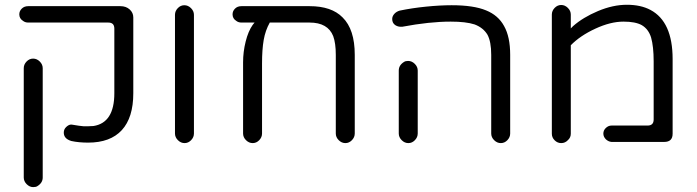

<svg xmlns="http://www.w3.org/2000/svg" viewBox="-20 -597 2909 801"><path d="M347.7 -2Q440.4 -2 488.3 -54.2Q536.1 -106.4 536.1 -208V-524.4Q536.1 -543.9 521 -557.6Q505.9 -571.3 482.4 -571.3H97.7Q81.1 -571.3 70.8 -561Q60.5 -550.8 60.5 -537.1Q60.5 -519.5 76.2 -509.8Q85 -502.9 97.7 -502.9H431.6Q444.3 -502.9 450.7 -496.6Q457 -490.2 457 -477.5V-208Q457 -85 370.1 -71.3Q359.4 -70.3 348.6 -70.3Q337.9 -70.3 328.1 -70.3Q307.6 -72.3 294.9 -74.7Q282.2 -77.1 279.8 -77.1Q277.3 -77.1 274.4 -77.1Q265.6 -76.2 255.9 -66.9Q246.1 -57.6 246.1 -43.9Q246.1 -21.5 269.5 -11.7Q273.4 -9.8 277.3 -8.8Q308.6 -2 347.7 -2ZM118.2 183.6Q129.9 183.6 135.7 179.7Q158.2 166 158.2 143.6V-312.5Q158.2 -328.1 146 -340.3Q133.8 -352.5 118.2 -352.5Q102.5 -352.5 90.8 -340.3Q79.1 -328.1 79.1 -312.5V143.6Q79.1 159.2 91.3 171.4Q103.5 183.6 118.2 183.6Z M789.1 -40V-535.2Q789.1 -550.8 776.9 -563Q764.6 -575.2 749 -575.2Q733.4 -575.2 721.7 -563Q710 -550.8 710 -535.2V-40Q710 -24.4 722.2 -12.2Q734.4 0 750 0Q765.6 0 777.3 -12.2Q789.1 -24.4 789.1 -40Z M1271.5 -571.3H987.3Q970.7 -571.3 960.4 -561Q950.2 -550.8 950.2 -537.1Q950.2 -519.5 965.8 -509.8Q974.6 -502.9 987.3 -502.9H1042L1034.2 -493.2Q1015.6 -466.8 1004.9 -423.8Q994.1 -380.9 994.1 -336.9V-40Q994.1 -24.4 1006.3 -12.2Q1018.6 0 1034.2 0Q1049.8 0 1061.5 -12.2Q1073.2 -24.4 1073.2 -40V-332Q1073.2 -390.6 1080.1 -430.2Q1086.9 -469.7 1105.5 -502.9H1271.5Q1347.7 -502.9 1370.1 -446.3Q1380.9 -417 1380.9 -368.2V-40Q1380.9 -24.4 1393.1 -12.2Q1405.3 0 1420.9 0Q1436.5 0 1448.2 -12.2Q1460 -24.4 1460 -40V-368.2Q1460 -474.6 1409.2 -524.4Q1363.3 -571.3 1271.5 -571.3Z M2108.4 -40V-368.2Q2108.4 -443.4 2083 -488.3Q2058.6 -533.2 2007.8 -553.7Q1956.1 -575.2 1864.3 -575.2Q1815.4 -575.2 1757.3 -569.3Q1699.2 -563.5 1647.5 -552.7Q1633.8 -548.8 1625 -539.1Q1616.2 -529.3 1616.2 -517.6Q1616.2 -501 1628.9 -492.2Q1639.6 -485.4 1651.4 -485.4Q1654.3 -485.4 1658.2 -485.4Q1771.5 -506.8 1860.4 -506.8Q1923.8 -506.8 1960 -495.1Q1996.1 -481.4 2013.7 -452.1Q2029.3 -422.9 2029.3 -368.2V-40Q2029.3 -24.4 2041.5 -12.2Q2053.7 0 2069.3 0Q2085 0 2096.7 -12.2Q2108.4 -24.4 2108.4 -40ZM1722.7 -40V-302.7Q1722.7 -318.4 1710.4 -330.6Q1698.2 -342.8 1682.6 -342.8Q1671.9 -342.8 1666 -338.9Q1643.6 -325.2 1643.6 -302.7V-40Q1643.6 -24.4 1655.8 -12.2Q1668 0 1683.6 0Q1699.2 0 1710.9 -12.2Q1722.7 -24.4 1722.7 -40Z M2751 -4.9Q2786.1 -4.9 2786.1 -39.1V-350.6Q2786.1 -506.8 2693.4 -555.7Q2653.3 -577.1 2595.2 -577.1Q2537.1 -577.1 2474.6 -550.8Q2412.1 -524.4 2371.1 -488.3L2361.3 -478.5V-536.1Q2361.3 -551.8 2349.1 -564Q2336.9 -576.2 2321.3 -576.2Q2305.7 -576.2 2293.9 -564Q2282.2 -551.8 2282.2 -536.1V-39.1Q2282.2 -23.4 2293.9 -11.7Q2305.7 0 2321.3 0Q2337.9 0 2349.6 -12.7Q2361.3 -23.4 2361.3 -39.1V-408.2Q2400.4 -448.2 2463.9 -477.5Q2527.3 -506.8 2581.1 -506.8Q2630.9 -506.8 2657.2 -492.2Q2685.5 -475.6 2696.3 -440.4Q2707 -402.3 2707 -340.8V-98.6Q2707 -85.9 2700.7 -79.6Q2694.3 -73.2 2681.6 -73.2H2531.2Q2517.6 -73.2 2506.8 -62.5Q2497.1 -52.7 2497.1 -39.6Q2497.1 -26.4 2507.8 -15.6Q2518.6 -5.9 2531.2 -4.9Z"/></svg>

Font: FakePearl
Style: Light
Weight: 350
Version: Version 1.2